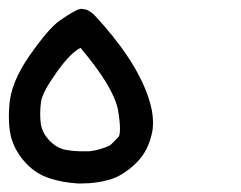

<svg xmlns="http://www.w3.org/2000/svg" viewBox="-28 -233 548 437"><path d="M-7.8 32.2Q-7.8 20.5 -6.8 7.8Q-3.9 -44.9 40 -107.4Q83 -168.9 108.4 -186.5Q142.6 -210 152.3 -211.9Q155.3 -212.9 157.2 -212.9Q159.2 -212.9 161.1 -212.4Q163.1 -211.9 166.5 -211.4Q169.9 -210.9 172.9 -209Q178.7 -206.1 185.5 -200.2Q280.3 -98.6 309.6 -11.7Q320.3 19.5 320.3 44.9Q320.3 53.7 319.3 62.5Q311.5 109.4 281.7 138.2Q252 167 221.7 175.8Q191.4 184.6 157.2 184.6Q154.3 184.6 150.4 184.6H149.4Q115.2 182.6 85 172.9Q54.7 163.1 32.2 139.6Q9.8 116.2 0 87.9Q-7.8 67.4 -7.8 32.2ZM65.4 -2Q63.5 12.7 63.5 24.4Q63.5 36.1 64.5 45.9Q67.4 72.3 90.8 92.8Q105.5 105.5 123 108.4Q140.6 111.3 153.3 111.3Q166 111.3 175.8 111.3Q200.2 108.4 222.7 97.7Q231.4 89.8 242.2 78.1Q245.1 73.2 245.1 59.6Q245.1 43 240.2 15.6Q229.5 -36.1 155.3 -124Q132.8 -113.3 101.1 -68.8Q69.3 -24.4 65.4 -2Z"/></svg>

Font: JasonHandwriting2
Style: SemiBold
Weight: 600
Version: Version 1.04.7